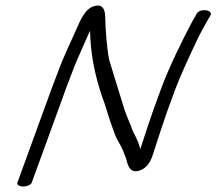

<svg xmlns="http://www.w3.org/2000/svg" viewBox="-20 -643 784 696"><path d="M95.1 19 220.3 -325C227.4 -344.5 234.2 -362.4 242 -382C248.3 -399.3 254.8 -415.2 261.4 -429.9C277.2 -464.9 290.3 -497.3 306.4 -531.5C308.4 -442.6 324.5 -369.7 349.6 -294.3C361 -266 375.4 -212.6 387.3 -181.5C393.9 -163.2 399.2 -145.8 409.9 -128.2C422.5 -108.3 428.8 -89.5 437.7 -67C439.5 -62.8 444.3 -13.4 481.5 -23.5C514.9 -32 527.5 -61.5 534.3 -83.2C542.8 -110.5 575.8 -210.9 586.7 -241L614.4 -317C630.4 -360.9 670.8 -448.6 689 -486.4C705.1 -522.6 716 -538.6 734.1 -572.4L741.3 -584.2L741.7 -585.1C756.7 -607.7 706.6 -613.6 693.7 -594.9L687.7 -583.7C683.2 -576.4 677.7 -566.7 673.2 -557.9C639.8 -495 591.6 -397.3 562.4 -317L534.7 -241C525.1 -214.6 500.9 -140.9 488.7 -102.7C488.2 -104 487.5 -105.6 487.1 -106.7C480.9 -136.8 463.8 -158 455.7 -183.1L455.8 -184C445.9 -208.3 442.3 -214.2 431.2 -245.7C413.9 -303.7 393.5 -366 375.8 -425.8C368.1 -461.7 361.7 -539 361.4 -582.9C361 -589.2 361.4 -632 323.3 -621.2C289 -613.2 272.1 -571.1 260 -544C237.2 -491.7 211.3 -440.4 190.1 -382.2C183 -364.6 175.6 -345 168.3 -325L43.1 19C40.4 26.5 49.1 33 64 33C78.9 33 92.4 26.5 95.1 19Z"/></svg>

Font: Take Off
Style: Moose
Weight: 400
Foundry: Cannot Into Space Fonts
Version: Version 0.89